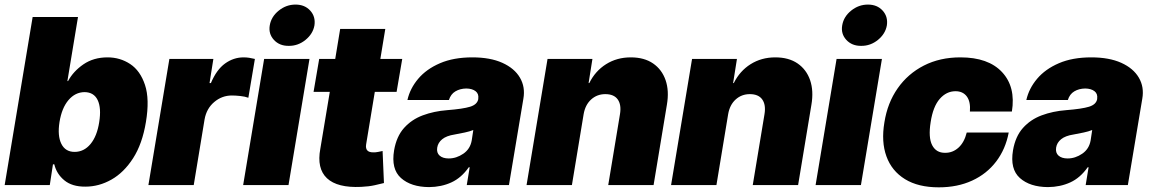

<svg xmlns="http://www.w3.org/2000/svg" viewBox="-28 -801 4985 831"><path d="M341.8 6.8Q284.2 7.3 250.5 -20.5Q216.8 -48.3 207 -89.8H201.2L187.5 0H-7.8L113.3 -727.5H309.6L263.7 -450.2H266.6Q289.1 -492.2 333 -522.5Q377 -552.7 437.5 -552.7Q491.7 -552.7 535.4 -523.9Q579.1 -495.1 599.6 -433.3Q620.1 -371.6 603.5 -272.5Q587.9 -178.2 548.1 -116.2Q508.3 -54.2 454.3 -23.7Q400.4 6.8 341.8 6.8ZM294.9 -143.6Q335.4 -143.6 363.8 -177.7Q392.1 -211.9 401.4 -272.5Q411.1 -333.5 394.8 -367.7Q378.4 -401.9 337.9 -402.3Q297.4 -401.9 268.3 -367.7Q239.3 -333.5 229.5 -272.5Q220.2 -213.4 237.5 -178.5Q254.9 -143.6 294.9 -143.6Z M614.3 0 705.1 -545.9H895.5L878.9 -441.4H884.8Q909.2 -499.5 946 -526.1Q982.9 -552.7 1026.4 -552.7Q1039.1 -552.7 1051 -550.8Q1063 -548.8 1075.2 -545.9L1046.9 -377.9Q1032.7 -383.3 1012 -385.5Q991.2 -387.7 975.6 -387.7Q932.6 -387.7 899.2 -359.4Q865.7 -331.1 857.4 -284.2L810.5 0Z M1024.4 0 1115.2 -545.9H1311.5L1220.7 0ZM1221.7 -602.5Q1181.6 -602.1 1157.5 -628.4Q1133.3 -654.8 1139.6 -691.4Q1146 -729 1178.5 -755.1Q1210.9 -781.2 1251 -781.2Q1291 -781.2 1314.7 -755.1Q1338.4 -729 1333 -691.4Q1326.7 -654.8 1294.4 -628.4Q1262.2 -602.1 1221.7 -602.5Z M1712.9 -545.9 1688.5 -403.3H1594.2L1556.6 -175.8Q1551.3 -141.1 1587.9 -141.6Q1596.7 -141.1 1609.1 -143.6Q1621.6 -146 1627.9 -147.5L1633.8 -8.8Q1618.7 -4.9 1593.5 0.7Q1568.4 6.3 1535.2 7.8Q1432.1 12.7 1387.2 -29.5Q1342.3 -71.8 1358.4 -157.2L1399.4 -403.3H1329.1L1353.5 -545.9H1422.9L1444.3 -675.8H1639.6L1618.2 -545.9Z M1829.1 8.8Q1751 8.3 1707.5 -30.5Q1664.1 -69.3 1677.7 -150.4Q1688 -210.4 1720.7 -247.1Q1753.4 -283.7 1801.8 -301.8Q1850.1 -319.8 1907.2 -324.2Q1976.1 -329.6 2006.8 -339.1Q2037.6 -348.6 2042 -372.1V-374Q2044.9 -395 2030.5 -406.2Q2016.1 -417.5 1990.2 -418Q1962.9 -417.5 1942.9 -405.5Q1922.9 -393.6 1915 -368.2H1735.4Q1746.6 -418 1782 -460Q1817.4 -502 1876.2 -527.3Q1935.1 -552.7 2016.6 -552.7Q2093.8 -552.7 2146.2 -529.1Q2198.7 -505.4 2222.4 -464.8Q2246.1 -424.3 2237.3 -374L2174.8 0H1992.2L2004.9 -77.1H2001Q1968.8 -31.2 1925.5 -11.5Q1882.3 8.3 1829.1 8.8ZM1914.1 -115.2Q1947.3 -115.2 1977.3 -135.7Q2007.3 -156.2 2013.7 -193.4L2020.5 -238.3Q2004.4 -231.9 1983.6 -227.5Q1962.9 -223.1 1939.5 -218.8Q1904.3 -213.4 1886 -198.5Q1867.7 -183.6 1864.3 -162.1Q1860.8 -139.6 1874.8 -127.4Q1888.7 -115.2 1914.1 -115.2Z M2498 -306.6 2447.3 0H2251L2341.8 -545.9H2536.1L2519.5 -441.4H2522.5Q2548.3 -493.7 2595.2 -523.2Q2642.1 -552.7 2702.1 -552.7Q2760.3 -552.7 2798.6 -526.4Q2836.9 -500 2852.8 -453.9Q2868.7 -407.7 2858.4 -347.7L2800.8 0H2604.5L2655.3 -306.6Q2662.1 -347.2 2645.8 -370.4Q2629.4 -393.6 2591.8 -393.6Q2556.2 -393.6 2530.5 -370.4Q2504.9 -347.2 2498 -306.6Z M3123.5 -306.6 3072.8 0H2876.5L2967.3 -545.9H3161.6L3145 -441.4H3147.9Q3173.8 -493.7 3220.7 -523.2Q3267.6 -552.7 3327.6 -552.7Q3385.7 -552.7 3424.1 -526.4Q3462.4 -500 3478.3 -453.9Q3494.1 -407.7 3483.9 -347.7L3426.3 0H3230L3280.8 -306.6Q3287.6 -347.2 3271.2 -370.4Q3254.9 -393.6 3217.3 -393.6Q3181.6 -393.6 3156 -370.4Q3130.4 -347.2 3123.5 -306.6Z M3502 0 3592.8 -545.9H3789.1L3698.2 0ZM3699.2 -602.5Q3659.2 -602.1 3635 -628.4Q3610.8 -654.8 3617.2 -691.4Q3623.5 -729 3656 -755.1Q3688.5 -781.2 3728.5 -781.2Q3768.6 -781.2 3792.2 -755.1Q3815.9 -729 3810.5 -691.4Q3804.2 -654.8 3772 -628.4Q3739.7 -602.1 3699.2 -602.5Z M4035.2 9.8Q3946.3 9.8 3888.9 -25.6Q3831.5 -61 3808.6 -124.3Q3785.6 -187.5 3799.8 -271.5Q3813 -355.5 3857.2 -418.7Q3901.4 -481.9 3970.7 -517.3Q4040 -552.7 4128.9 -552.7Q4249.5 -552.7 4309.1 -488.8Q4368.7 -424.8 4351.6 -318.4H4169.9Q4173.3 -360.8 4156.5 -383.5Q4139.6 -406.2 4107.4 -406.2Q4068.4 -406.2 4039.3 -373Q4010.3 -339.8 4000 -272.5Q3989.3 -205.6 4006.6 -172.4Q4023.9 -139.2 4062.5 -139.6Q4095.2 -139.2 4120.4 -161.9Q4145.5 -184.6 4156.2 -227.5H4337.9Q4324.2 -155.3 4283.4 -101.8Q4242.7 -48.3 4179.4 -19.3Q4116.2 9.8 4035.2 9.8Z M4507.8 8.8Q4429.7 8.3 4386.2 -30.5Q4342.8 -69.3 4356.4 -150.4Q4366.7 -210.4 4399.4 -247.1Q4432.1 -283.7 4480.5 -301.8Q4528.8 -319.8 4585.9 -324.2Q4654.8 -329.6 4685.5 -339.1Q4716.3 -348.6 4720.7 -372.1V-374Q4723.6 -395 4709.2 -406.2Q4694.8 -417.5 4668.9 -418Q4641.6 -417.5 4621.6 -405.5Q4601.6 -393.6 4593.8 -368.2H4414.1Q4425.3 -418 4460.7 -460Q4496.1 -502 4554.9 -527.3Q4613.8 -552.7 4695.3 -552.7Q4772.5 -552.7 4825 -529.1Q4877.4 -505.4 4901.1 -464.8Q4924.8 -424.3 4916 -374L4853.5 0H4670.9L4683.6 -77.1H4679.7Q4647.5 -31.2 4604.2 -11.5Q4561 8.3 4507.8 8.8ZM4592.8 -115.2Q4626 -115.2 4656 -135.7Q4686 -156.2 4692.4 -193.4L4699.2 -238.3Q4683.1 -231.9 4662.4 -227.5Q4641.6 -223.1 4618.2 -218.8Q4583 -213.4 4564.7 -198.5Q4546.4 -183.6 4543 -162.1Q4539.6 -139.6 4553.5 -127.4Q4567.4 -115.2 4592.8 -115.2Z"/></svg>

Font: Inter Tight Black
Style: Italic
Weight: 900
Italic angle: -9.39999°
Designer: Rasmus Andersson
Foundry: rsms
Version: Version 3.004; ttfautohint (v1.8.4.7-5d5b)